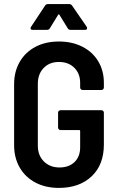

<svg xmlns="http://www.w3.org/2000/svg" viewBox="-20 -911 577 939"><path d="M49 -201V-499Q49 -561 76.5 -608.5Q104 -656 153.5 -682Q203 -708 268 -708Q333 -708 383 -682.5Q433 -657 460.5 -611Q488 -565 488 -506V-483Q488 -478 484.5 -474.5Q481 -471 476 -471H384Q379 -471 375.5 -474.5Q372 -478 372 -483V-506Q372 -551 343.5 -579.5Q315 -608 268 -608Q222 -608 193.5 -578.5Q165 -549 165 -501V-199Q165 -151 194.5 -121.5Q224 -92 271 -92Q317 -92 344.5 -118.5Q372 -145 372 -191V-270Q372 -275 367 -275H276Q271 -275 267.5 -278.5Q264 -282 264 -287V-360Q264 -365 267.5 -368.5Q271 -372 276 -372H476Q481 -372 484.5 -368.5Q488 -365 488 -360V-204Q488 -105 428 -48.5Q368 8 268 8Q203 8 153.5 -18Q104 -44 76.5 -91.5Q49 -139 49 -201ZM132 -780 200 -883Q205 -891 214 -891H319Q328 -891 333 -883L404 -780Q406 -777 406 -773Q406 -765 396 -765H325Q315 -765 311 -773L271 -838Q269 -841 267 -841Q265 -841 264 -838L224 -773Q220 -765 210 -765H139Q132 -765 130 -769.5Q128 -774 132 -780Z"/></svg>

Font: Barlow Semi Condensed SemiBold
Style: Regular
Weight: 600
Width: 4
Designer: Jeremy Tribby
Foundry: Tribby Type
Version: Version 1.408